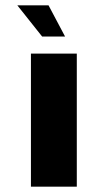

<svg xmlns="http://www.w3.org/2000/svg" viewBox="-20 -700 399 720"><path d="M96 0V-499H268V0ZM138 -563 45 -680H162L224 -563Z"/></svg>

Font: Maven Pro Black
Style: Regular
Weight: 900
Designer: Joe Prince
Foundry: Joe Prince
Version: Version 2.103